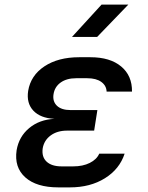

<svg xmlns="http://www.w3.org/2000/svg" viewBox="-20 -805 640 832"><path d="M283 7H233Q138 7 89.5 -36.5Q41 -80 52 -154Q62 -213 106.5 -250Q151 -287 216 -290Q155 -293 124.5 -325.5Q94 -358 102 -411Q113 -478 172.5 -517.5Q232 -557 323 -557H372Q457 -557 505 -517Q553 -477 552 -408H442Q441 -434 419 -450Q397 -466 358 -466H310Q269 -466 243 -447.5Q217 -429 212 -397Q207 -366 226.5 -347Q246 -328 286 -328H402L388 -239H271Q228 -239 199.5 -218Q171 -197 165 -162Q160 -125 182 -104.5Q204 -84 247 -84H297Q339 -84 369 -99Q399 -114 410 -139H520Q498 -72 434.5 -32.5Q371 7 283 7ZM292 -645 420 -785H536L401 -645Z"/></svg>

Font: JetBrains Mono NL SemiBold
Style: Italic
Weight: 600
Italic angle: -9°
Monospace: yes
Designer: Philipp Nurullin, Konstantin Bulenkov
Foundry: JetBrains
Version: Version 2.305; ttfautohint (v1.8.4.7-5d5b)